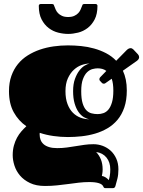

<svg xmlns="http://www.w3.org/2000/svg" viewBox="-20 -749 731 981"><path d="M327.1 -48.8Q290 -48.8 253.4 -54Q216.8 -59.1 183.1 -70.3Q182.6 -67.9 182.6 -65.7Q182.6 -63.5 182.6 -61Q182.6 -46.4 187.5 -33.9Q192.4 -21.5 202.9 -12.2Q213.4 -2.9 230.5 2.4Q247.6 7.8 272 7.8Q298.8 7.8 321.8 4.6Q344.7 1.5 366.7 -2.2Q388.7 -5.9 410.9 -9Q433.1 -12.2 458 -12.2Q481.9 -12.2 504.9 -3.7Q527.8 4.9 545.7 21.2Q563.5 37.6 574.2 61.5Q585 85.4 585 116.2Q585 143.6 579.8 164.1Q574.7 184.6 569.3 203.1Q568.4 205.6 565.7 209Q563 212.4 555.7 212.4H519.5Q512.7 212.4 510.7 209.2Q508.8 206.1 507.8 204.1Q498.5 181.2 436 181.2Q409.2 181.2 382.8 184.3Q356.4 187.5 329.1 191.2Q301.8 194.8 272.2 198Q242.7 201.2 210 201.2Q164.6 201.2 133.1 186Q101.6 170.9 82 147.7Q62.5 124.5 53.7 96.7Q44.9 68.8 44.9 43.9Q44.9 17.1 51 -5.1Q57.1 -27.3 66.9 -45.4Q76.7 -63.5 89.4 -77.9Q102.1 -92.3 114.7 -104Q74.7 -131.3 50.3 -175.3Q25.9 -219.2 25.9 -283.2Q25.9 -326.7 38.1 -361.1Q50.3 -395.5 71.5 -421.6Q92.8 -447.8 121.6 -465.8Q150.4 -483.9 183.8 -495.4Q217.3 -506.8 253.9 -512Q290.5 -517.1 327.1 -517.1Q359.9 -517.1 394 -513.7Q428.2 -510.3 460.7 -501.2Q493.2 -492.2 522.2 -477.1Q551.3 -461.9 573.7 -438.5L627 -492.7Q632.3 -498 637.5 -500.5Q642.6 -502.9 647 -502.9Q654.8 -502.9 661.1 -496.6L685.1 -471.2Q690.9 -464.4 690.9 -457Q690.9 -446.3 678.7 -437.5L607.9 -387.7Q617.7 -366.7 622.8 -341.8Q627.9 -316.9 627.9 -287.1Q627.9 -237.3 615.2 -200.2Q602.5 -163.1 580.3 -136.7Q558.1 -110.4 528.8 -93.3Q499.5 -76.2 466.1 -66.4Q432.6 -56.6 397 -52.7Q361.3 -48.8 327.1 -48.8ZM490.2 -336.9Q487.8 -339.4 487.8 -344.2Q487.8 -350.1 492.2 -354.5L523.4 -386.7Q513.7 -394 502.2 -397Q490.7 -399.9 479 -399.9Q467.3 -399.9 452.9 -396.2Q438.5 -392.6 425.5 -380.4Q412.6 -368.2 403.8 -345Q395 -321.8 395 -283.2Q395 -244.6 402.1 -221.4Q409.2 -198.2 420.9 -186Q432.6 -173.8 447.8 -169.9Q462.9 -166 479 -166Q494.1 -166 508.8 -171.1Q523.4 -176.3 534.4 -189.7Q545.4 -203.1 552.2 -226.3Q559.1 -249.5 559.1 -286.1Q559.1 -322.8 550.8 -346.7L518.1 -323.7Q514.2 -321.3 510.3 -321.3Q503.9 -321.3 500 -326.2ZM437.5 -139.6Q423.3 -141.6 408.4 -150.4Q393.6 -159.2 381.3 -176.5Q369.1 -193.8 361.3 -220.2Q353.5 -246.6 353.5 -283.2Q353.5 -319.8 363 -345.9Q372.6 -372.1 385.7 -388.9Q398.9 -405.8 413.3 -414.1Q427.7 -422.4 437.5 -424.3Q418.5 -424.3 397 -416.7Q375.5 -409.2 357.2 -392.3Q338.9 -375.5 326.7 -348.6Q314.5 -321.8 314.5 -283.2Q314.5 -244.6 325 -217.3Q335.4 -189.9 352.5 -172.9Q369.6 -155.8 391.8 -147.7Q414.1 -139.6 437.5 -139.6ZM471.2 27.8Q486.8 43.9 495.6 65.9Q504.4 87.9 504.4 116.2Q504.4 128.4 502.9 136.7Q501.5 145 500.5 149.9Q510.7 151.4 521 158.2Q531.2 165 535.2 171.4Q538.1 165 540.8 150.4Q543.5 135.7 543.5 116.2Q543.5 80.1 524.2 56.2Q504.9 32.2 471.2 27.8ZM328.1 -662.1Q347.2 -662.1 359.6 -668Q372.1 -673.8 379.6 -681.9Q387.2 -689.9 391.1 -698.7Q395 -707.5 397 -712.9Q399.4 -719.2 401.4 -723.9Q403.3 -728.5 410.2 -728.5H468.3Q473.6 -728.5 475.8 -725.3Q478 -722.2 478 -719.7Q478 -677.2 463.6 -649.7Q449.2 -622.1 427.2 -605.5Q405.3 -588.9 378.9 -582.3Q352.5 -575.7 328.1 -575.7Q303.7 -575.7 277.3 -582.3Q251 -588.9 229 -605.5Q207 -622.1 192.6 -649.7Q178.2 -677.2 178.2 -719.7Q178.2 -722.2 180.4 -725.3Q182.6 -728.5 188 -728.5H246.1Q252.9 -728.5 254.9 -723.9Q256.8 -719.2 259.3 -712.9Q261.2 -707.5 265.1 -698.7Q269 -689.9 276.6 -681.9Q284.2 -673.8 296.6 -668Q309.1 -662.1 328.1 -662.1Z"/></svg>

Font: Fascinate Inline
Style: Regular
Weight: 900
Designer: Astigmatic (AOETI)
Foundry: Astigmatic (AOETI)
Version: Version 1.000